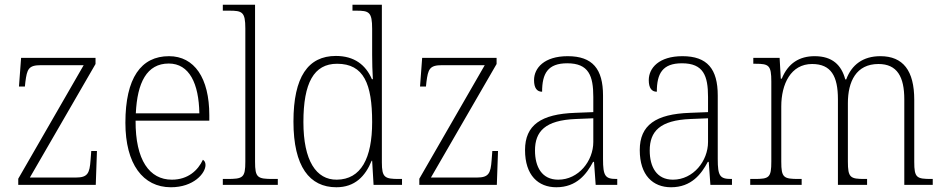

<svg xmlns="http://www.w3.org/2000/svg" viewBox="-20 -780 3981 810"><path d="M57 0H384L389 -143H365L362 -104C358 -49 350 -31 300 -31H106L383 -510V-536H69L60 -415H85L87 -434C94 -488 100 -505 152 -505H333L57 -26Z M701 10C797 10 847 -49 847 -84C847 -96 842 -102 836 -106C815 -61 773 -22 705 -22C611 -22 551 -104 552 -271H863V-294C863 -451 800 -543 693 -543C575 -543 509 -451 509 -262C509 -88 583 10 701 10ZM821 -302H553C559 -431 599 -512 692 -512C779 -512 819 -427 821 -302Z M920 0H1152V-25H1133C1066 -25 1056 -30 1056 -98V-760H920V-735H946C1002 -735 1015 -730 1015 -660V-98C1015 -30 1005 -25 938 -25H920Z M1399 10C1477 10 1521 -36 1548 -102H1550L1556 0H1676V-25H1663C1603 -25 1591 -31 1591 -95V-760H1467V-735H1482C1537 -735 1550 -730 1550 -658V-548C1550 -517 1551 -480 1553 -446H1549C1523 -506 1475 -544 1397 -544C1280 -544 1218 -456 1218 -267C1218 -77 1286 10 1399 10ZM1401 -22C1314 -21 1260 -102 1260 -265C1260 -430 1304 -511 1402 -511C1515 -511 1550 -426 1550 -265C1550 -112 1503 -23 1401 -22Z M1749 0H2076L2081 -143H2057L2054 -104C2050 -49 2042 -31 1992 -31H1798L2075 -510V-536H1761L1752 -415H1777L1779 -434C1786 -488 1792 -505 1844 -505H2025L1749 -26Z M2327 10C2413 10 2455 -46 2482 -97H2486L2493 0H2584V-25H2580C2533 -25 2524 -38 2524 -109V-377C2524 -489 2480 -543 2375 -543C2276 -543 2233 -493 2233 -442C2233 -409 2245 -393 2267 -393C2267 -470 2291 -513 2373 -513C2464 -513 2483 -460 2483 -371V-307L2407 -304C2262 -299 2195 -252 2195 -147C2195 -40 2251 10 2327 10ZM2335 -22C2266 -22 2237 -76 2237 -145C2237 -225 2279 -273 2410 -278L2483 -281V-181C2483 -101 2421 -22 2335 -22Z M2811 10C2897 10 2939 -46 2966 -97H2970L2977 0H3068V-25H3064C3017 -25 3008 -38 3008 -109V-377C3008 -489 2964 -543 2859 -543C2760 -543 2717 -493 2717 -442C2717 -409 2729 -393 2751 -393C2751 -470 2775 -513 2857 -513C2948 -513 2967 -460 2967 -371V-307L2891 -304C2746 -299 2679 -252 2679 -147C2679 -40 2735 10 2811 10ZM2819 -22C2750 -22 2721 -76 2721 -145C2721 -225 2763 -273 2894 -278L2967 -281V-181C2967 -101 2905 -22 2819 -22Z M3145 0H3362V-25H3350C3286 -25 3276 -30 3276 -98V-331C3276 -425 3316 -510 3406 -510C3486 -510 3515 -459 3515 -361V0H3638V-25H3629C3567 -25 3557 -30 3557 -99V-345C3557 -436 3592 -510 3686 -510C3765 -510 3795 -456 3795 -361V0H3915V-25H3909C3847 -25 3837 -30 3837 -97V-359C3837 -482 3790 -543 3694 -543C3621 -543 3573 -507 3550 -445H3546C3530 -505 3492 -543 3417 -543C3353 -543 3305 -514 3278 -448H3274L3269 -536H3158V-511H3168C3224 -511 3234 -504 3234 -436V-99C3234 -30 3225 -25 3162 -25H3145Z"/></svg>

Font: Noto Serif Devanagari SemiCondensed ExtraLight
Style: Regular
Weight: 200
Width: 4
Designer: Universal Thirst, Indian Type Foundry and the Monotype Design Team
Foundry: Monotype Imaging Inc.
Version: Version 2.004